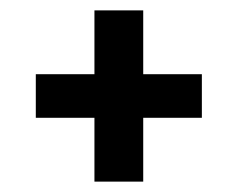

<svg xmlns="http://www.w3.org/2000/svg" viewBox="-20 -540 458 370"><path d="M369 -397V-313H256V-190H162V-313H49V-397H162V-520H256V-397Z"/></svg>

Font: Rising Sun Medium
Style: Regular
Weight: 500
Designer: Matt McInerney, Pablo Impallari, Rodrigo Fuenzalida (Raleway font), Stephen Hutchings (Greek), Cristiano Sobral (main ch
Foundry: The Rising Sun Project Authors
Version: Version 4.327; ttfautohint (v1.8.4.7-5d5b-dirty)